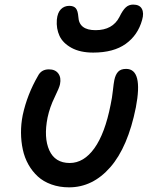

<svg xmlns="http://www.w3.org/2000/svg" viewBox="-20 -782 637 828"><path d="M381.8 -555.2Q325.7 -555.2 288.3 -575.7Q251 -596.2 236.6 -627.4Q222.2 -658.7 225.1 -696.8Q228 -727.5 242.7 -742.2Q257.3 -756.8 278.8 -756.8Q297.9 -756.8 306.9 -746.3Q315.9 -735.8 317.9 -709Q320.8 -651.9 392.1 -651.9Q465.8 -651.9 495.1 -709Q509.3 -738.3 522.5 -750.2Q535.6 -762.2 554.2 -762.2Q582 -762.2 591.8 -743.9Q601.6 -725.6 592.8 -695.8Q574.7 -630.4 522.2 -592.8Q469.7 -555.2 381.8 -555.2ZM277.8 25.9Q236.3 25.9 201.7 13.4Q167 1 143.1 -21Q119.1 -43 102.5 -72.5Q85.9 -102.1 78.4 -137Q70.8 -171.9 70.6 -209.7Q70.3 -247.6 78.1 -286.1Q97.2 -374.5 144 -455.1Q158.2 -482.9 190.9 -482.9Q218.3 -482.9 231.4 -465.1Q244.6 -447.3 238.8 -418.9Q236.3 -404.8 215.6 -362.5Q194.8 -320.3 185.1 -274.9Q168 -188.5 192.6 -133.8Q217.3 -79.1 280.8 -79.1Q341.3 -79.1 387 -142.6Q432.6 -206.1 457 -330.1Q463.4 -359.4 466.8 -391.4Q470.2 -423.3 473.1 -437Q478 -460.4 489.5 -472.7Q501 -484.9 523.9 -484.9Q597.7 -484.9 565.9 -318.8Q531.7 -147.9 455.8 -61Q379.9 25.9 277.8 25.9Z"/></svg>

Font: Shantell Sans Bouncy
Style: Italic
Weight: 500
Italic angle: -11.31°
Designer: Stephen Nixon, Anya Danilova, Shantell Martin
Foundry: Arrow Type
Version: Version 1.006;[9816181b4]